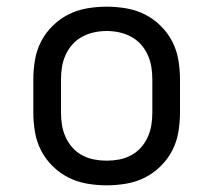

<svg xmlns="http://www.w3.org/2000/svg" viewBox="-20 -548 640 576"><path d="M300 8Q271 8 241.5 3Q212 -2 186 -15Q160 -28 138.5 -49Q117 -70 103.5 -96Q90 -122 85 -151.5Q80 -181 80 -210V-310Q80 -339 85 -368.5Q90 -398 103.5 -424Q117 -450 138.5 -471Q160 -492 186 -505Q212 -518 241.5 -523Q271 -528 300 -528Q329 -528 358.5 -523Q388 -518 414 -505Q440 -492 461.5 -471Q483 -450 496.5 -424Q510 -398 515 -368.5Q520 -339 520 -310V-210Q520 -181 515 -151.5Q510 -122 496.5 -96Q483 -70 461.5 -49Q440 -28 414 -15Q388 -2 358.5 3Q329 8 300 8ZM300 -66Q319 -66 337.5 -69.5Q356 -73 373 -82Q390 -91 402.5 -105Q415 -119 423 -136.5Q431 -154 434 -172.5Q437 -191 437 -210V-310Q437 -329 434 -347.5Q431 -366 423 -383.5Q415 -401 402.5 -415Q390 -429 373 -438Q356 -447 337.5 -451Q319 -455 300 -455Q281 -455 262.5 -451Q244 -447 227 -438Q210 -429 197.5 -415Q185 -401 177 -383.5Q169 -366 166 -347.5Q163 -329 163 -310V-210Q163 -191 166 -172.5Q169 -154 177 -136.5Q185 -119 197.5 -105Q210 -91 227 -82Q244 -73 262.5 -69.5Q281 -66 300 -66Z"/></svg>

Font: Nova
Style: Regular
Weight: 400
Monospace: yes
Designer: Belleve Invis
Foundry: Belleve Invis
Version: Version 24.1.4; ttfautohint (v1.8.4)